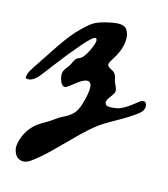

<svg xmlns="http://www.w3.org/2000/svg" viewBox="-143 -725 1094 1247"><g transform="rotate(15 404.0 -101.0)"><path d="M753 -153Q774 -172 790.5 -168.5Q807 -165 808 -137Q808 -130 805.5 -123Q803 -116 800 -110.5Q797 -105 791 -99Q785 -93 780 -88.5Q775 -84 768 -79Q761 -74 756 -70.5Q751 -67 744 -62.5Q737 -58 733 -55Q708 -38 672 -17.5Q636 3 601 23Q566 43 540 62Q488 101 425.5 163.5Q363 226 300 288.5Q237 351 182 391Q143 420 108 407.5Q73 395 63 345Q59 321 71 281Q86 231 122 190Q149 158 212 124Q225 117 241 105.5Q257 94 272.5 83.5Q288 73 302 66Q346 45 368.5 22Q391 -1 405 -45Q455 -210 393 -202Q367 -198 329 -167Q292 -138 278 -129Q252 -115 235 -156Q215 -205 238 -238Q240 -241 241 -242Q264 -269 274 -294Q287 -324 307 -330Q335 -337 367 -404.5Q399 -472 381 -484Q365 -492 298.5 -415Q232 -338 162 -245.5Q92 -153 85 -146Q41 -102 7 -115Q2 -144 36 -193Q46 -207 119 -318.5Q192 -430 238 -481Q302 -549 337 -570.5Q372 -592 449 -607Q526 -623 550 -597Q578 -564 570.5 -504.5Q563 -445 520 -380Q499 -349 502 -336.5Q505 -324 539 -308Q544 -305 548 -301.5Q552 -298 555 -293.5Q558 -289 560 -285.5Q562 -282 564 -275.5Q566 -269 566.5 -266.5Q567 -264 569 -256Q571 -248 571 -246Q572 -242 584 -216.5Q596 -191 591 -175Q587 -163 571 -143Q555 -124 552 -111Q547 -102 549.5 -96Q552 -90 553 -86Q554 -82 560 -79.5Q566 -77 570 -76Q574 -75 582 -75Q590 -75 595 -75.5Q600 -76 607.5 -77Q615 -78 619 -78Q628 -79 638 -81.5Q648 -84 659.5 -90Q671 -96 679 -100Q687 -104 700 -113.5Q713 -123 718 -126.5Q723 -130 737 -141Q751 -152 753 -153Z"/></g></svg>

Font: Beth Ellen
Style: Regular
Weight: 400
Designer: Alyson Diaz
Version: Version 2.000